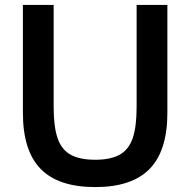

<svg xmlns="http://www.w3.org/2000/svg" viewBox="-20 -750 773 780"><path d="M367 10Q217 10 145 -64Q73 -138 73 -292V-730H198V-315Q198 -235 214 -188.5Q230 -142 267 -121.5Q304 -101 367 -101Q429 -101 466 -121.5Q503 -142 519 -188.5Q535 -235 535 -315V-730H660V-292Q660 -138 588 -64Q516 10 367 10Z"/></svg>

Font: M PLUS 2 Thin SemiBold
Style: Regular
Weight: 600
Version: Version 1.001